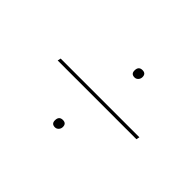

<svg xmlns="http://www.w3.org/2000/svg" viewBox="-86 -705 776 776"><g transform="rotate(45 302.0 -317.0)"><path d="M359 -480Q339 -480 339 -500Q339 -524 361 -524Q381 -524 381 -504Q381 -494 374.5 -487Q368 -480 359 -480ZM544 -323 541 -309H91L94 -323ZM274 -110Q254 -110 254 -130Q254 -154 276 -154Q296 -154 296 -134Q296 -124 289.5 -117Q283 -110 274 -110Z"/></g></svg>

Font: Elaine Sans Thin
Style: Italic
Weight: 250
Italic angle: -13°
Designer: Wei Huang
Foundry: Wei Huang
Version: Version 2.001;December 24, 2019;FontCreator 12.0.0.2547 64-b